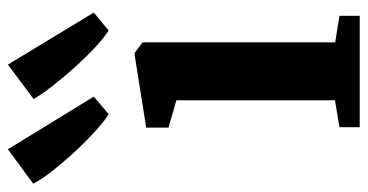

<svg xmlns="http://www.w3.org/2000/svg" viewBox="-345 -671 908 474"><g transform="rotate(-90 109.0 -434.0)"><path d="M32 0V-50L98.5 -61V-452.5L31 -472V-527L209.5 -555.5H215.5L241.5 -536V-60.5L307 -50V0ZM63.5 -620Q46 -631 21 -653.8Q-4 -676.5 -29.8 -704.5Q-55.5 -732.5 -76.5 -759.5Q-97.5 -786.5 -107.5 -806L-22.5 -868.5L107.5 -656.5L64.5 -620ZM270.5 -620Q253 -631 229 -653.2Q205 -675.5 180 -703.2Q155 -731 134 -758Q113 -785 101.5 -805L186.5 -868.5L315 -656.5L271 -620Z"/></g></svg>

Font: Merriweather 48pt
Style: Bold
Weight: 700
Version: Version 2.100